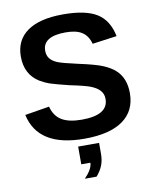

<svg xmlns="http://www.w3.org/2000/svg" viewBox="-99 -772 865 1077"><g transform="rotate(-10 333.5 -233.5)"><path d="M627.9 -198.2Q627.9 -97.2 552.7 -43.7Q477.5 9.8 333 9.8Q70.3 9.8 28.8 -179.2L168 -202.1Q182.1 -147.5 222.9 -122.8Q263.7 -98.1 336.9 -98.1Q487.8 -98.1 487.8 -189.9Q487.8 -218.8 470.2 -237.8Q455.1 -255.9 420.9 -270Q393.1 -281.7 300.8 -300.8Q232.4 -317.4 192.9 -330.1Q169.4 -337.9 138.2 -356Q61 -404.8 61 -505.9Q61 -599.1 131.1 -648.7Q201.2 -698.2 335 -698.2Q463.4 -698.2 527.3 -658.2Q591.3 -618.2 609.9 -525.9L470.2 -506.8Q458.5 -552.2 425.8 -574.2Q393.1 -596.2 332 -596.2Q201.2 -596.2 201.2 -514.2Q201.2 -487.8 214.8 -470.2Q228.5 -452.6 255.9 -440.9Q283.2 -429.7 367.2 -411.1Q467.3 -389.6 508.8 -372.1Q552.2 -353.5 577.1 -330.1Q627.9 -283.2 627.9 -198.2ZM409.2 46.9V108.9Q409.2 145 398.4 173.3Q387.7 201.7 362.8 231H295.9Q341.8 183.1 341.8 147.9H290V46.9Z"/></g></svg>

Font: Libra Sans Modern
Style: Bold
Weight: 700
Foundry: Stefan Peev, Context Ltd
Version: Version 1.000